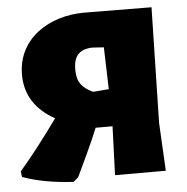

<svg xmlns="http://www.w3.org/2000/svg" viewBox="-49 -697 736 757"><g transform="rotate(-5 318.5 -318.5)"><path d="M568 -190 578 -647 311 -649C176 -649 46 -572 46 -426C46 -348 84 -287 161 -244C106 -167 55 -102 8 -47L11 -25C69 -4 136 8 212 12L231 -4L243 -29C248 -40 259 -62 275 -97C291 -131 305 -163 317 -193H384L377 0H578ZM331 -509 377 -506 382 -340 319 -335C276 -356 257 -379 257 -428C257 -480 278 -507 331 -509Z"/></g></svg>

Font: Luna Sans Black
Style: Regular
Weight: 900
Designer: Juan Pablo del Peral
Foundry: Huerta Tipografica
Version: Version 2.001; ttfautohint (v1.5)